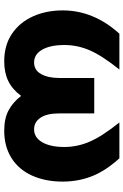

<svg xmlns="http://www.w3.org/2000/svg" viewBox="146 -732 599 932"><g transform="rotate(90 446.0 -266.5)"><path d="M359 -424V-254Q359 -200 340 -166Q321 -132 284 -132Q244 -132 221.5 -171.5Q199 -211 199 -279Q199 -342 224.5 -401.5Q250 -461 318 -546H144Q31 -421 31 -271Q31 -191 60 -126.5Q89 -62 144.5 -24.5Q200 13 278 13Q333 13 373.5 -6.5Q414 -26 446 -69Q476 -30 515.5 -8.5Q555 13 615 13Q692 13 748 -22.5Q804 -58 833 -122.5Q862 -187 862 -271Q862 -346 836 -412.5Q810 -479 749 -546H575Q643 -461 668.5 -401Q694 -341 694 -279Q694 -211 671 -171.5Q648 -132 608 -132Q573 -132 552 -163Q531 -194 531 -254V-424Z"/></g></svg>

Font: Geom ExtraBold
Style: Bold
Weight: 800
Version: Version 1.102